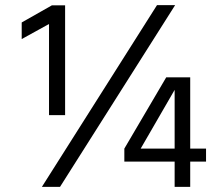

<svg xmlns="http://www.w3.org/2000/svg" viewBox="-20 -732 872 752"><path d="M725 0H664V-99H467V-150L631 -429H725V-150H787V-99H725ZM664 -150V-380L531 -150ZM235 -281H172V-638L65 -579V-644L183 -711H235ZM215 0H144L595 -712H666Z"/></svg>

Font: Hind Colombo
Style: Regular
Weight: 400
Designer: Jyotish Sonowal, Aditi Pimprikar
Foundry: Indian Type Foundry
Version: Version 1.000;PS 1.0;hotconv 1.0.86;makeotf.lib2.5.63406; tt